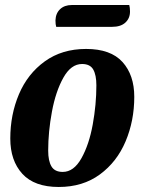

<svg xmlns="http://www.w3.org/2000/svg" viewBox="-20 -725 577 765"><path d="M515 -339Q515 -244 480.5 -162Q446 -80 378 -30Q310 20 214 20Q117 20 69 -32.5Q21 -85 21 -173Q21 -268 55.5 -349.5Q90 -431 158.5 -480.5Q227 -530 323 -530Q421 -530 468 -478Q515 -426 515 -339ZM172 -125Q172 -84 185 -62Q198 -40 230 -40Q274 -40 304.5 -94.5Q335 -149 349.5 -229Q364 -309 364 -385Q364 -426 351.5 -448Q339 -470 307 -470Q263 -470 232.5 -415.5Q202 -361 187 -280.5Q172 -200 172 -125ZM498 -679Q498 -652 479.5 -635Q461 -618 426 -618H204Q201 -627 201 -644Q202 -672 219.5 -688.5Q237 -705 266 -705H495Q498 -695 498 -679Z"/></svg>

Font: Sansita
Style: Bold Italic
Weight: 700
Italic angle: -11°
Designer: Pablo Cosgaya
Foundry: Omnibus-Type
Version: Version 1.006